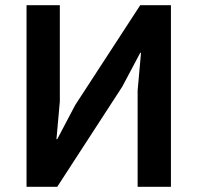

<svg xmlns="http://www.w3.org/2000/svg" viewBox="-20 -718 759 738"><path d="M82 -698H210V-328L197 -183H200L269 -314L519 -698H637V0H509V-370L522 -515H519L450 -385L200 0H82Z"/></svg>

Font: Plexus Sans SemiBold
Style: Regular
Weight: 600
Version: Version 2.001;PS 002.001;hotconv 1.0.70;makeotf.lib2.5.58329